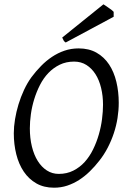

<svg xmlns="http://www.w3.org/2000/svg" viewBox="-20 -854 585 889"><path d="M457 -369.1Q457 -410.2 448.2 -446.5Q439.5 -482.9 422.4 -510Q405.3 -537.1 380.4 -553Q355.5 -568.8 323.2 -568.8Q286.1 -568.8 256.6 -554.4Q227.1 -540 204.1 -516.1Q181.2 -492.2 165 -460.4Q148.9 -428.7 138.4 -394.5Q127.9 -360.4 123 -325.4Q118.2 -290.5 118.2 -259.8Q118.2 -214.4 127.7 -175.5Q137.2 -136.7 154.8 -108.6Q172.4 -80.6 197 -64.7Q221.7 -48.8 252 -48.8Q289.6 -48.8 319.6 -64Q349.6 -79.1 372.3 -104.2Q395 -129.4 411.1 -162.4Q427.2 -195.3 437.5 -231Q447.8 -266.6 452.4 -302.5Q457 -338.4 457 -369.1ZM529.8 -377.9Q529.8 -343.3 524.2 -307.6Q518.6 -272 507.1 -237.3Q495.6 -202.6 478.8 -170.2Q461.9 -137.7 439.9 -109.9Q419.4 -83.5 396.2 -60.8Q373 -38.1 346.9 -21.2Q320.8 -4.4 291.7 5.4Q262.7 15.1 230 15.1Q183.1 15.1 148.2 -4.9Q113.3 -24.9 90.1 -59.3Q66.9 -93.8 55.4 -139.6Q43.9 -185.5 43.9 -236.8Q43.9 -267.6 49.6 -302Q55.2 -336.4 65.7 -370.8Q76.2 -405.3 91.3 -437.7Q106.4 -470.2 126 -497.1Q146.5 -524.4 170.2 -548.6Q193.8 -572.8 220.9 -590.8Q248 -608.9 278.8 -619.4Q309.6 -629.9 344.2 -629.9Q392.1 -629.9 427.2 -609.9Q462.4 -589.8 485.1 -555.4Q507.8 -521 518.8 -475.1Q529.8 -429.2 529.8 -377.9ZM506.3 -776.4 284.2 -657.2Q277.3 -661.6 274.9 -666Q272.5 -670.4 268.1 -680.2L459 -834L470.2 -826.7Q476.6 -822.3 483.6 -817.4Q490.7 -812.5 497.1 -807.6Q503.4 -802.7 506.3 -799.3Z"/></svg>

Font: Gentium Plus Viet
Style: Italic
Weight: 400
Italic angle: -8°
Designer: J. Victor Gaultney, Annie Olsen, Iska Routamaa, Becca Hirsbrunner
Foundry: SIL International
Version: Version 5.000